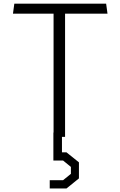

<svg xmlns="http://www.w3.org/2000/svg" viewBox="-20 -750 660 1052"><path d="M273.5 -730H336.5V0H273.5ZM58.5 -730H561.5L569 -675H51ZM252.5 237.5H325.5L368.5 202.5V164.5L325.5 129.5H272.5V-24H319.5V98L310 84.5H344L412.5 139.5V227.5L344.5 282.5H252.5Z"/></svg>

Font: Monaspace Krypton Var ExLight
Style: Regular
Weight: 200
Designer: Riley Cran and the Lettermatic Team
Version: Version 1.200 (Monaspace Krypton Var)